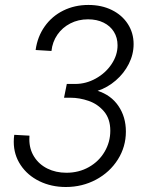

<svg xmlns="http://www.w3.org/2000/svg" viewBox="-20 -748 595 776"><path d="M35.6 -174.8Q35.6 -189.9 37.6 -203.1L99.1 -199.7Q98.6 -194.8 98.6 -185.1Q98.6 -145 118.2 -114.3Q137.7 -83.5 171.6 -66.7Q205.6 -49.8 248.5 -49.8Q298.8 -49.8 339.4 -72.8Q379.9 -95.7 402.8 -134.8Q425.8 -173.8 425.8 -219.7Q425.8 -267.6 400.4 -297.6Q375 -327.6 338.1 -340.3Q301.3 -353 265.1 -353H238.8L250 -408.7H284.2Q327.6 -408.7 367.2 -430.7Q406.7 -452.6 430.9 -488.8Q455.1 -524.9 455.1 -564.9Q455.1 -595.7 440.4 -619.4Q425.8 -643.1 398.7 -656.5Q371.6 -669.9 335.9 -669.9Q296.4 -669.9 264.2 -653.3Q231.9 -636.7 211.9 -607.7Q191.9 -578.6 188 -542L124 -545.9Q131.3 -599.6 160.6 -641.1Q189.9 -682.6 235.8 -705.3Q281.7 -728 337.4 -728Q390.6 -728 432.1 -707.5Q473.6 -687 496.8 -650.9Q520 -614.7 520 -569.8Q520 -528.3 500.7 -490Q481.4 -451.7 448 -422.9Q414.6 -394 374.5 -380.9Q428.7 -363.8 458.7 -319.6Q488.8 -275.4 488.8 -216.3Q488.8 -154.8 456.3 -103.3Q423.8 -51.8 368.2 -22Q312.5 7.8 246.1 7.8Q187.5 7.8 139.4 -15.6Q91.3 -39.1 63.5 -80.8Q35.6 -122.6 35.6 -174.8Z"/></svg>

Font: Reddit Sans Fudge Light Italic
Style: Regular
Weight: 300
Italic angle: -11.25°
Designer: Stephen Hutchings
Version: Version 1.013